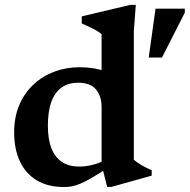

<svg xmlns="http://www.w3.org/2000/svg" viewBox="-20 -742 765 774"><path d="M389.5 -311Q389.5 -355.5 366.5 -382Q343.5 -408.5 295 -408.5Q256 -408.5 228.8 -389.5Q201.5 -370.5 187.2 -332Q173 -293.5 173 -235Q173 -179.5 188 -142.8Q203 -106 231 -88.2Q259 -70.5 298.5 -70.5Q328.5 -70.5 359.2 -79Q390 -87.5 419.5 -105V-69Q380.5 -43 353.2 -27Q326 -11 306.2 -2.5Q286.5 6 270.8 9Q255 12 239 12Q172.5 12 127.5 -15.5Q82.5 -43 59.8 -92.5Q37 -142 37 -208Q37 -270.5 58 -319.2Q79 -368 115.8 -402Q152.5 -436 200 -453.5Q247.5 -471 300.5 -471Q330 -471 356.2 -466.8Q382.5 -462.5 409.5 -453Q436.5 -443.5 468 -427.5L389.5 -412V-604Q382.5 -611 369.8 -618.2Q357 -625.5 341.2 -633Q325.5 -640.5 309.5 -647.5V-676L506 -722.5H527.5L519.5 -616V-98Q524.5 -93.5 533 -87.5Q541.5 -81.5 551.8 -75.5Q562 -69.5 572.5 -64.5Q583 -59.5 591.5 -56V-34L429 11.5H412L389.5 -78.5ZM579.5 -510 607 -707H725V-691L633 -510Z"/></svg>

Font: Newsreader SemiBold
Style: Regular
Weight: 600
Designer: Hugues Gentile
Foundry: Production Type
Version: Version 1.003